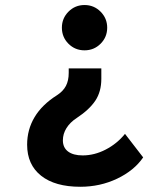

<svg xmlns="http://www.w3.org/2000/svg" viewBox="-20 -547 626 753"><path d="M294.9 185.5Q195.8 185.5 141.1 142.1Q86.4 98.6 86.4 20.5Q86.4 -38.6 115.5 -87.4Q144.5 -136.2 203.1 -173.3Q227.5 -189 238.5 -210Q249.5 -231 249.5 -261.2V-278.8H377.4V-237.8Q377.4 -187.5 353.8 -152.1Q330.1 -116.7 281.2 -84.5Q254.9 -67.4 240.7 -44.7Q226.6 -22 226.6 3.4Q226.6 31.7 246.8 47.1Q267.1 62.5 304.2 62.5ZM294.9 185.5 304.2 62.5Q350.1 62.5 394.5 39.6Q439 16.6 470.2 -22L541.5 70.3Q505.9 122.1 439.2 153.8Q372.6 185.5 294.9 185.5ZM311.5 -527.3Q348.6 -527.3 374.5 -501.2Q400.4 -475.1 400.4 -438.5Q400.4 -401.4 374.5 -375.5Q348.6 -349.6 311.5 -349.6Q274.4 -349.6 248.5 -375.5Q222.7 -401.4 222.7 -438.5Q222.7 -475.1 248.5 -501.2Q274.4 -527.3 311.5 -527.3Z"/></svg>

Font: Cascadia Mono
Style: Regular
Weight: 400
Monospace: yes
Designer: Aaron Bell
Foundry: Saja Typeworks
Version: Version 2102.003